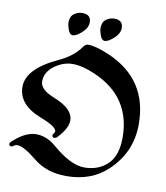

<svg xmlns="http://www.w3.org/2000/svg" viewBox="-96 -966 924 1067"><g transform="rotate(10 365.5 -432.0)"><path d="M8.3 0ZM214.8 -754.9ZM395.5 -820.8Q395.5 -856 417 -871.1Q438.5 -886.2 461.9 -886.2Q511.7 -886.2 511.7 -842.3Q511.7 -810.1 480.7 -782.5Q449.7 -754.9 430.7 -754.9Q413.6 -754.9 404.5 -780.5Q395.5 -806.2 395.5 -820.8ZM214.8 -820.8Q214.8 -856 236.3 -871.1Q257.8 -886.2 281.2 -886.2Q331.1 -886.2 331.1 -842.3Q331.1 -810.1 300 -782.5Q269 -754.9 250 -754.9Q232.9 -754.9 223.9 -780.5Q214.8 -806.2 214.8 -820.8ZM8.3 -99.1Q8.3 -106 16.1 -113.3Q85.9 -178.2 146.2 -178.2Q206.5 -178.2 258.8 -132.8Q363.3 -42.5 440.4 -42.5Q519 -42.5 570.6 -91.1Q622.1 -139.6 622.1 -242.2Q622.1 -472.2 406.7 -565.9Q334 -597.7 278.3 -597.7Q243.7 -597.7 210.9 -582.5Q127.4 -542 127.4 -473.1Q127.4 -426.8 209 -395Q319.3 -351.6 319.3 -286.1Q319.3 -241.7 264.6 -183.6Q257.3 -175.8 249 -175.8Q235.8 -175.8 235.8 -187.5Q235.8 -193.8 241.5 -200Q247.1 -206.1 247.1 -211.9Q247.1 -238.3 154.3 -273.9Q24.9 -323.7 24.9 -425.5Q24.9 -527.3 198.2 -606.9Q277.3 -643.1 318.4 -702.1Q329.6 -718.3 344.7 -718.3Q388.2 -718.3 466.3 -684.6Q697.8 -584 697.8 -330.6Q697.8 -173.3 582 -64Q491.7 22 349.6 22Q239.3 22 164.3 -39.1Q89.4 -100.1 54.2 -100.1Q42.5 -100.1 35.4 -93.8Q28.3 -87.4 21.5 -87.4Q8.3 -87.4 8.3 -99.1Z"/></g></svg>

Font: UnifrakturMaguntia
Style: Book
Weight: 400
Designer: j. 'mach' wust, Gerrit Ansmann, Georg Duffner, based on a font by Peter Wiegel, original typeface by Carl Albert Fahrenw
Version: Version 2017-03-19